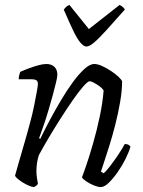

<svg xmlns="http://www.w3.org/2000/svg" viewBox="-20 -760 582 780"><path d="M118 0Q111 0 99 -5Q87 -10 74.5 -17.5Q62 -25 52.5 -33Q43 -41 41 -46Q45 -60 54 -92Q63 -124 76 -168Q89 -212 102 -261Q111 -293 118 -327.5Q125 -362 129.5 -387Q134 -412 134 -419Q134 -430 127.5 -434Q121 -438 109 -438H56Q56 -446 58 -454Q60 -462 62 -468Q80 -476 99 -483Q118 -490 136.5 -495Q155 -500 168 -500Q189 -500 201 -488.5Q213 -477 213 -456Q213 -447 207.5 -424.5Q202 -402 194 -372Q186 -342 176 -309Q166 -276 156 -247Q146 -218 139 -199L143 -195Q160 -230 181.5 -270.5Q203 -311 227 -351.5Q251 -392 275.5 -425.5Q300 -459 322.5 -479.5Q345 -500 363 -500Q377 -500 395.5 -491.5Q414 -483 432 -471Q450 -459 462.5 -447Q475 -435 476 -429Q476 -392 468 -345.5Q460 -299 448 -252Q436 -205 423 -164Q410 -123 401 -96Q392 -69 390 -63L401 -56Q411 -64 427.5 -85.5Q444 -107 461 -132.5Q478 -158 487 -175Q497 -175 503 -171Q509 -167 510 -164Q504 -143 490.5 -115.5Q477 -88 458.5 -61.5Q440 -35 422 -17.5Q404 0 389 0Q378 0 361 -7Q344 -14 330 -23.5Q316 -33 313 -40Q318 -52 330.5 -88.5Q343 -125 358 -177Q373 -229 385 -285.5Q397 -342 401 -393Q394 -403 382.5 -411Q371 -419 360.5 -424.5Q350 -430 344 -430Q337 -430 318 -408.5Q299 -387 274.5 -351.5Q250 -316 224.5 -276Q199 -236 176 -197Q153 -158 138 -130Q133 -115 130.5 -98.5Q128 -82 128 -66Q128 -53 129.5 -41Q131 -29 134 -14Q133 -11 129.5 -7.5Q126 -4 118 0ZM331 -571Q320 -571 306.5 -587Q293 -603 277 -636.5Q261 -670 239 -721Q243 -726 247.5 -731Q252 -736 262 -740L341 -642L466 -740Q474 -736 480 -730.5Q486 -725 487 -721Q442 -670 411.5 -636.5Q381 -603 362 -587Q343 -571 331 -571Z"/></svg>

Font: Texturina Medium 12pt ExtraLight
Style: Italic
Weight: 250
Italic angle: -11°
Version: Version 1.002